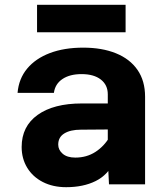

<svg xmlns="http://www.w3.org/2000/svg" viewBox="-20 -766 690 798"><path d="M433 0 428 -100V-374Q428 -413 399 -435.5Q370 -458 319 -458Q270 -458 239.5 -437.5Q209 -417 204 -380H53Q58 -439 93 -481Q128 -523 187.5 -545.5Q247 -568 326 -568Q404 -568 462 -544.5Q520 -521 551.5 -475.5Q583 -430 583 -364V0ZM255 12Q200 12 158 -9.5Q116 -31 93 -69Q70 -107 70 -155Q70 -241 136.5 -288.5Q203 -336 320 -336H443V-228L316 -227Q273 -227 247.5 -211.5Q222 -196 222 -165Q222 -143 240.5 -127Q259 -111 293 -111Q340 -111 376.5 -134.5Q413 -158 437 -199L454 -94Q429 -39 377.5 -13.5Q326 12 255 12ZM134 -632V-746H502V-632Z"/></svg>

Font: Azeret Mono Thin
Style: Regular
Weight: 100
Designer: Martin Vácha
Foundry: Displaay
Version: Version 1.002